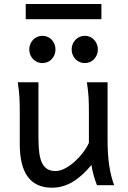

<svg xmlns="http://www.w3.org/2000/svg" viewBox="-20 -896 619 929"><path d="M449.2 0Q445.8 -8.3 441.9 -19.5Q438 -30.8 434.3 -43.5Q430.7 -56.2 427.5 -70.1Q424.3 -84 422.4 -97.7Q377.9 -43.5 330.8 -15.6Q283.7 12.2 231.9 12.2Q75.7 12.2 75.7 -197.8V-341.8Q75.7 -365.2 75.4 -384.3Q75.2 -403.3 74.2 -421.1Q73.2 -439 71.3 -457.5Q69.3 -476.1 65.9 -498H166V-227.1Q166 -185.5 170.2 -155.5Q174.3 -125.5 184.1 -106.2Q193.8 -86.9 209.7 -77.6Q225.6 -68.4 249 -68.4Q270.5 -68.4 294.9 -81.3Q319.3 -94.2 341.6 -114.3Q363.8 -134.3 382.1 -158.4Q400.4 -182.6 410.2 -205.1V-341.8Q410.2 -365.7 409.9 -385Q409.7 -404.3 408.7 -421.9Q407.7 -439.5 405.8 -457.5Q403.8 -475.6 400.4 -498H500.5V-219.7Q500.5 -148.4 508.5 -95Q516.6 -41.5 532.2 0ZM121.6 -656.7Q121.6 -670.4 126.5 -682.4Q131.3 -694.3 139.9 -703.4Q148.4 -712.4 159.9 -717.5Q171.4 -722.7 185.1 -722.7Q198.7 -722.7 210.4 -717.5Q222.2 -712.4 230.5 -703.4Q238.8 -694.3 243.7 -682.4Q248.5 -670.4 248.5 -656.7Q248.5 -643.1 243.7 -631.1Q238.8 -619.1 230.5 -610.1Q222.2 -601.1 210.4 -595.9Q198.7 -590.8 185.1 -590.8Q171.4 -590.8 159.9 -595.9Q148.4 -601.1 139.9 -610.1Q131.3 -619.1 126.5 -631.1Q121.6 -643.1 121.6 -656.7ZM326.7 -656.7Q326.7 -670.4 331.5 -682.4Q336.4 -694.3 345 -703.4Q353.5 -712.4 365 -717.5Q376.5 -722.7 390.1 -722.7Q403.8 -722.7 415.5 -717.5Q427.2 -712.4 435.5 -703.4Q443.8 -694.3 448.7 -682.4Q453.6 -670.4 453.6 -656.7Q453.6 -643.1 448.7 -631.1Q443.8 -619.1 435.5 -610.1Q427.2 -601.1 415.5 -595.9Q403.8 -590.8 390.1 -590.8Q376.5 -590.8 365 -595.9Q353.5 -601.1 345 -610.1Q336.4 -619.1 331.5 -631.1Q326.7 -643.1 326.7 -656.7ZM104.5 -876.5H470.7V-803.2H104.5Z"/></svg>

Font: Andika New Basic
Style: Regular
Weight: 400
Designer: Victor Gaultney, Annie Olsen, Julie Remington, Don Collingsworth, Eric Hays
Foundry: SIL International
Version: Version 5.500; ttfautohint (v1.8.3)